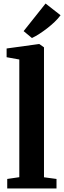

<svg xmlns="http://www.w3.org/2000/svg" viewBox="-20 -1069 364 1089"><path d="M89.5 -64V-731.5L17.5 -744.5V-794L199 -819H203.5L229.5 -800.5V-63.5L300.5 -54V0H21V-54ZM161 -853.5 114 -892.5 238.5 -1049 323.5 -982.5Q309 -963 289.2 -944.2Q269.5 -925.5 247.2 -908.2Q225 -891 203.2 -877Q181.5 -863 161.5 -853.5Z"/></svg>

Font: Merriweather 36pt
Style: Bold
Weight: 700
Designer: Eben Sorkin
Foundry: Eben Sorkin
Version: Version 2.100